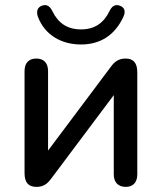

<svg xmlns="http://www.w3.org/2000/svg" viewBox="-20 -724 633 751"><path d="M297 -550C373 -550 430 -587 463 -659C473 -681 466 -696 448 -702C431 -708 418 -701 408 -680C385 -633 349 -609 297 -609C244 -609 208 -633 185 -680C175 -701 162 -708 145 -702C127 -696 121 -681 128 -659C155 -587 220 -550 297 -550ZM123 7C153 7 168 -9 180 -25L425 -352V-42C425 -11 442 7 472 7C501 7 517 -11 517 -42V-441C517 -479 501 -495 471 -495C441 -495 425 -479 413 -462L168 -135V-446C168 -478 151 -495 122 -495C93 -495 76 -478 76 -446V-47C76 -9 92 7 123 7Z"/></svg>

Font: Nunito SemiBold
Style: Regular
Weight: 600
Designer: Vernon Adams
Foundry: Vernon Adams
Version: Version 3.602